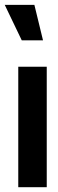

<svg xmlns="http://www.w3.org/2000/svg" viewBox="-51 -783 241 803"><path d="M-31.2 -762.7H92.8L128.9 -614.3H40ZM25.4 0V-503.9H144.5V0Z"/></svg>

Font: Post No Bills Colombo ExtraBold
Style: Regular
Weight: 800
Designer: Kosala Senevirathne, Siva Puranthara, Lasantha Premarathna, Tharique Azeez
Foundry: Mooniak
Version: Version 1.220 ; ttfautohint (v1.6)